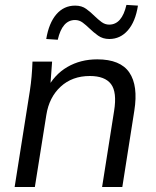

<svg xmlns="http://www.w3.org/2000/svg" viewBox="-20 -749 626 769"><path d="M38.6 0 99.7 -385.9Q104.1 -414.2 106.6 -443.6Q109.1 -472.9 110.1 -502.3H188.7L180.5 -391.7L167 -390.7Q197 -450 249.6 -480.6Q302.3 -511.3 369.5 -511.3Q462 -511.3 498 -458.6Q533.9 -405.9 518 -305.8L469.9 0H388.9L437 -304.7Q449.1 -380 424.6 -412.3Q400.1 -444.6 339.9 -444.6Q269.2 -444.6 222.9 -401.9Q176.7 -359.3 165.6 -288.6L119.6 0ZM211.3 -589.8 165.2 -592.8Q175.8 -656.9 205.8 -691.7Q235.8 -726.5 281 -726.5Q307.5 -726.5 325.4 -713.3Q343.4 -700.2 358.9 -684.6Q372.9 -671 386.8 -660.7Q400.8 -650.4 417.3 -650.4Q468.3 -650.4 486.4 -729.4L532.5 -726.5Q522.5 -662.3 492.2 -627.6Q461.9 -592.8 417.7 -592.8Q391.8 -592.8 372.8 -606.4Q353.9 -620 338.4 -635.1Q324.9 -648.2 311.2 -658.5Q297.5 -668.8 280.5 -668.8Q229.4 -668.8 211.3 -589.8Z"/></svg>

Font: Mulish ExtraLight
Style: Italic
Weight: 200
Italic angle: -9°
Designer: Vernon Adams
Foundry: Vernon Adams
Version: Version 3.603